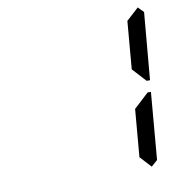

<svg xmlns="http://www.w3.org/2000/svg" viewBox="-91 -1013 998 1025"><g transform="rotate(-10 408.0 -500.0)"><path d="M723 -925 752 -895 720 -531H702L690 -544L634 -605L656 -864ZM682 -456 696 -469H714L683 -105L649 -75L593 -136L615 -394Z"/></g></svg>

Font: DSEG7 Classic Mini
Style: Italic
Weight: 400
Italic angle: -5°
Designer: Keshikan(Twitter:@keshinomi_88pro)
Version: Version 0.46